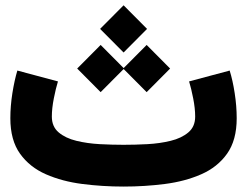

<svg xmlns="http://www.w3.org/2000/svg" viewBox="-20 -687 910 707"><path d="M825.7 -427.2 676.3 -387.2Q684.1 -361.8 691.4 -324.7Q698.7 -287.6 698.7 -257.8Q698.7 -220.7 673.6 -199.5Q648.4 -178.2 608.6 -168.5Q568.8 -158.7 522.9 -156.2Q477.1 -153.8 435.1 -153.8Q393.6 -153.8 347.4 -156.2Q301.3 -158.7 261.2 -168.5Q221.2 -178.2 196 -199.5Q170.9 -220.7 170.9 -257.8Q170.9 -287.6 178.2 -324.7Q185.5 -361.8 193.4 -387.2L43.9 -427.2Q33.2 -391.6 25.6 -344Q18.1 -296.4 18.1 -251.5Q18.1 -170.9 53.7 -121.1Q89.4 -71.3 149.2 -45.2Q209 -19 283.2 -9.5Q357.4 0 435.1 0Q512.7 0 586.9 -9.5Q661.1 -19 720.9 -45.2Q780.8 -71.3 816.2 -121.1Q851.6 -170.9 851.6 -251.5Q851.6 -296.4 844.2 -344Q836.9 -391.6 825.7 -427.2ZM348.6 -580.6 435.1 -493.7 521.5 -580.6 435.1 -667.5ZM433.6 -434.6 520 -347.7 606.4 -434.6 520 -521.5ZM264.2 -434.6 350.6 -347.7 437 -434.6 350.6 -521.5Z"/></svg>

Font: Estedad-VF-FD Black
Style: Regular
Weight: 900
Designer: Amin Abedi
Version: Version 4.000